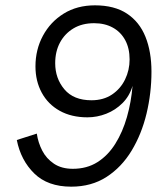

<svg xmlns="http://www.w3.org/2000/svg" viewBox="-20 -690 626 720"><path d="M247 10Q159 10 108.5 -39.5Q58 -89 43 -165L118 -189Q123 -155 138.5 -125Q154 -95 182.5 -76Q211 -57 253 -57Q306 -57 345.5 -82Q385 -107 412.5 -151Q440 -195 456 -251Q472 -307 477 -368Q466 -330 439.5 -303.5Q413 -277 378.5 -263.5Q344 -250 308 -250Q248 -250 204 -274.5Q160 -299 136.5 -342.5Q113 -386 113 -441Q113 -504 141 -556Q169 -608 219 -639Q269 -670 336 -670Q409 -670 456 -639Q503 -608 525.5 -552Q548 -496 548 -421Q548 -341 529.5 -264Q511 -187 473.5 -125Q436 -63 379.5 -26.5Q323 10 247 10ZM323 -314Q368 -314 400 -335.5Q432 -357 449 -392Q466 -427 466 -467Q466 -509 449.5 -539.5Q433 -570 403 -586.5Q373 -603 333 -603Q288 -603 255.5 -583.5Q223 -564 205 -530.5Q187 -497 187 -453Q187 -396 221.5 -355Q256 -314 323 -314Z"/></svg>

Font: Kantumruy Pro
Style: Italic
Weight: 400
Italic angle: -13°
Designer: Sovichet Tep
Foundry: Sovichet Tep
Version: Version 1.002